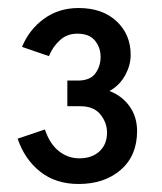

<svg xmlns="http://www.w3.org/2000/svg" viewBox="-20 -893 404 479"><path d="M176 -434Q119 -434 80.2 -464.8Q41.5 -495.5 24 -547L92 -570Q104 -534 126.8 -516Q149.5 -498 178 -498Q209.5 -498 228.2 -515.5Q247 -533 247 -562Q247 -587 230.5 -607.5Q214 -628 180 -628H148V-692H174Q205 -692 218 -710Q231 -728 231 -751Q231 -774.5 216.8 -791.8Q202.5 -809 173 -809Q147.5 -809 129.8 -793Q112 -777 102 -753L35 -776Q52.5 -819 89.5 -846Q126.5 -873 176 -873Q235.5 -873 270.8 -840Q306 -807 306 -756Q306 -730 292 -704.8Q278 -679.5 253 -666Q284.5 -654 303.2 -627.8Q322 -601.5 322 -566Q322 -504.5 281.2 -469.2Q240.5 -434 176 -434Z"/></svg>

Font: Overpass
Style: Regular
Weight: 400
Designer: Delve Withrington, Dave Bailey, Thomas Jockin
Foundry: Delve Fonts LLC
Version: Version 4.000